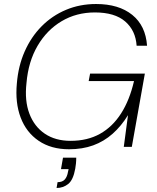

<svg xmlns="http://www.w3.org/2000/svg" viewBox="-20 -732 781 957"><path d="M324 12Q235 12 173 -30Q111 -72 83 -146Q55 -220 64 -316Q71 -403 103 -475.5Q135 -548 187.5 -601Q240 -654 309 -683Q378 -712 459 -712Q572 -712 639 -658Q706 -604 713 -504H661Q656 -580 604 -625Q552 -670 453 -670Q361 -670 287.5 -626.5Q214 -583 167.5 -504Q121 -425 112 -318Q102 -230 126.5 -165.5Q151 -101 203.5 -65.5Q256 -30 332 -30Q416 -30 478.5 -65Q541 -100 583.5 -166.5Q626 -233 648 -328H422L429 -365H702L637 0H597L618 -158Q584 -103 541 -65Q498 -27 444.5 -7.5Q391 12 324 12ZM262 205 267 176Q291 176 303 162.5Q315 149 319 124L322 111H284L294 54H360Q360 70 358.5 84Q357 98 355 109Q345 165 320 185Q295 205 262 205Z"/></svg>

Font: DM Sans 24pt ExtraLight
Style: Italic
Weight: 250
Italic angle: -10°
Designer: Colophon Foundry, Jonny Pinhorn
Foundry: Colophon Foundry
Version: Version 4.004;gftools[0.9.30]